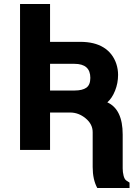

<svg xmlns="http://www.w3.org/2000/svg" viewBox="-20 -749 687 959"><path d="M352.1 -296.9Q391.6 -296.9 411.4 -311Q431.2 -325.2 431.2 -359.9Q431.2 -430.2 352.1 -430.2H230V-296.9ZM442.9 -88.9Q442.9 -128.9 407.7 -158Q372.6 -187 330.1 -187H230V0H80.1V-729H230V-540H380.9Q452.1 -540 497.6 -511.7Q543 -483.4 561 -430.2Q569.8 -403.3 569.8 -375Q569.8 -333.5 554.7 -295.9Q539.6 -258.3 516.1 -237.8Q592.8 -203.1 592.8 -77.1V91.8Q592.8 110.8 597.2 128.2Q601.6 145.5 609.9 151.9Q611.8 153.3 617.7 157Q623.5 160.6 627 163.1V189.9H465.8Q442.9 147.9 442.9 85Z"/></svg>

Font: Miedinger*
Style: Bold
Weight: 700
Version: Version 001.000